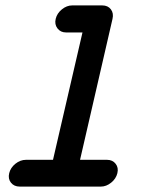

<svg xmlns="http://www.w3.org/2000/svg" viewBox="-20 -677 600 710"><path d="M224 -557Q204 -557 192.5 -572Q181 -587 186 -607.5Q191 -628 209 -642.5Q227 -657 247 -657H358Q379 -657 390 -642.5Q401 -628 396 -607L276 -86H376Q396 -86 407.5 -71.5Q419 -57 414 -36.5Q409 -16 391 -1.5Q373 13 353 13H53Q32 13 20.5 -1.5Q9 -16 14 -36.5Q19 -57 37 -71.5Q55 -86 76 -86H176L285 -557Z"/></svg>

Font: Brass Mono
Style: Bold Italic
Weight: 700
Italic angle: -13°
Monospace: yes
Version: Version 1.000; ttfautohint (v1.8.3) -l 8 -r 50 -G 200 -x 14 